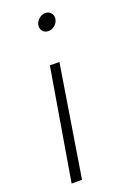

<svg xmlns="http://www.w3.org/2000/svg" viewBox="-143 -602 554 831"><g transform="rotate(-20 134.5 -186.0)"><path d="M35.6 180.7 122.1 -332H166L83.5 180.7ZM167.5 -473.6Q151.4 -473.6 141.6 -485.1Q131.8 -496.6 134.8 -512.7Q137.7 -528.8 151.1 -540.3Q164.6 -551.8 180.7 -551.8Q196.8 -551.8 206.3 -540.3Q215.8 -528.8 213.4 -512.7Q210.4 -496.6 197.3 -485.1Q184.1 -473.6 167.5 -473.6Z"/></g></svg>

Font: Inter 16pt ExtraLight
Style: Italic
Weight: 250
Italic angle: -9.3988°
Version: Version 4.001;git-66647c0bb